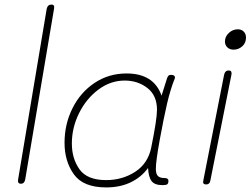

<svg xmlns="http://www.w3.org/2000/svg" viewBox="-20 -812 1095 839"><path d="M59 -27 184 -773Q188 -792 205 -792Q220 -792 216 -773L90 -27Q86 -9 72 -9Q56 -9 59 -27Z M710 -359Q696 -299 678.5 -203.5Q661 -108 661 -74Q661 -52 670 -43Q679 -34 699 -34Q716 -34 716 -22Q716 -10 710.5 -6.5Q705 -3 690 -3Q656 -3 642.5 -20.5Q629 -38 627 -78Q598 -38 551.5 -15.5Q505 7 444 7Q344 7 303 -50Q262 -107 262 -188Q262 -269 296.5 -338.5Q331 -408 393 -449.5Q455 -491 533 -491Q652 -491 686 -394L709 -467Q712 -477 716 -481Q720 -485 728 -485Q737 -485 741.5 -480.5Q746 -476 744 -470Q725 -423 710 -359ZM666 -332Q666 -395 624 -427.5Q582 -460 525 -460Q463 -460 410 -420.5Q357 -381 325.5 -317.5Q294 -254 294 -185Q294 -119 327.5 -72Q361 -25 444 -25Q515 -25 571 -61.5Q627 -98 641 -168Q666 -291 666 -332Z M963 -631Q963 -652 980 -668Q997 -684 1019 -684Q1035 -684 1045 -674Q1055 -664 1055 -648Q1055 -624 1038.5 -609.5Q1022 -595 1001 -595Q984 -595 973.5 -605Q963 -615 963 -631ZM868 -21 959 -484Q963 -504 979 -504Q989 -504 991 -497.5Q993 -491 991 -484L899 -22Q896 -6 881 -6Q865 -6 868 -21Z"/></svg>

Font: Mali ExtraLight
Style: Italic
Weight: 275
Italic angle: -10°
Version: Version 1.000; ttfautohint (v1.6)